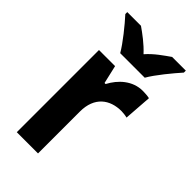

<svg xmlns="http://www.w3.org/2000/svg" viewBox="-236 -927 902 902"><g transform="rotate(45 214.5 -476.0)"><path d="M153 -699H316C341 -743 396 -809 429 -846V-859H338C307 -837 266 -810 234 -773C201 -809 161 -838 131 -859H40V-846C74 -809 129 -741 153 -699ZM353 -649C286 -649 235 -602 207 -548H200L179 -639H72V-93H213V-371C213 -468 273 -511 350 -511C359 -511 378 -509 388 -506L398 -645C384 -648 366 -649 353 -649Z"/></g></svg>

Font: Noto Sans Kannada UI SemiCondensed
Style: Bold
Weight: 700
Width: 4
Designer: Jelle Bosma - Monotype Design Team
Foundry: Monotype Imaging Inc.
Version: Version 2.005